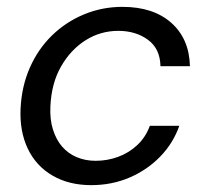

<svg xmlns="http://www.w3.org/2000/svg" viewBox="-20 -528 601 560"><path d="M246 12Q181 12 133 -16Q85 -44 61 -94.5Q37 -145 40 -211Q43 -276 67 -330.5Q91 -385 131.5 -424.5Q172 -464 225 -486Q278 -508 337 -508Q427 -508 479.5 -461.5Q532 -415 534 -335H448Q447 -386 411.5 -412Q376 -438 325 -438Q273 -438 229.5 -410.5Q186 -383 158 -334Q130 -285 127 -218Q125 -180 134.5 -150Q144 -120 161.5 -100Q179 -80 204 -69.5Q229 -59 259 -59Q293 -59 324.5 -70.5Q356 -82 380.5 -105Q405 -128 417 -161H503Q485 -110 447 -71Q409 -32 357.5 -10Q306 12 246 12Z"/></svg>

Font: DM Sans 28pt
Style: Italic
Weight: 400
Italic angle: -10°
Version: Version 4.004;gftools[0.9.30]